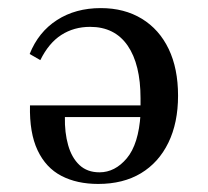

<svg xmlns="http://www.w3.org/2000/svg" viewBox="-20 -446 518 479"><path d="M231.5 -425.8Q290.3 -425.8 333.9 -399.2Q377.4 -372.6 400.8 -323.8Q424.2 -275 424.2 -207.3Q424.2 -139.5 400 -89.9Q375.8 -40.3 331.5 -13.7Q287.1 12.9 225 12.9Q171.8 12.9 133.1 -7.3Q94.4 -27.4 73.8 -71Q53.2 -114.5 54.8 -183.1H364.5L365.3 -154H141.9Q141.1 -115.3 150 -83.9Q158.9 -52.4 178.2 -34.3Q197.6 -16.1 228.2 -16.1Q266.9 -16.1 296.4 -51.2Q325.8 -86.3 330.6 -160.5L329 -162.9Q330.6 -171.8 330.6 -181Q330.6 -190.3 330.6 -200.8Q330.6 -285.5 298.4 -332.3Q266.1 -379 204.8 -379Q164.5 -379 133.1 -358.9Q101.6 -338.7 80.6 -296L54 -311.3Q75.8 -366.1 122.2 -396Q168.5 -425.8 231.5 -425.8Z"/></svg>

Font: Playfair 5pt SemiExpanded Light Medium
Style: Regular
Weight: 500
Version: Version 2.203